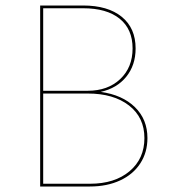

<svg xmlns="http://www.w3.org/2000/svg" viewBox="-20 -678 613 698"><path d="M516 -176Q516 -124 490 -84Q464 -44 416.5 -22Q369 0 307 0H126V-658H282Q372 -658 422.5 -617Q473 -576 473 -502Q473 -441 439 -399Q405 -357 346 -344Q425 -333 470.5 -288.5Q516 -244 516 -176ZM137 -648V-348H299Q372 -348 417 -390.5Q462 -433 462 -502Q462 -572 415 -610Q368 -648 282 -648ZM505 -176Q505 -251 449 -294.5Q393 -338 299 -338H137V-10H307Q397 -10 451 -55.5Q505 -101 505 -176Z"/></svg>

Font: Ysabeau SC Hairline
Style: Regular
Weight: 100
Designer: Christian Thalmann (Catharsis Fonts)
Version: Version 0.003